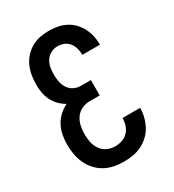

<svg xmlns="http://www.w3.org/2000/svg" viewBox="-182 -845 863 955"><g transform="rotate(-30 250.0 -367.5)"><path d="M248 8Q220 8 192 2.5Q164 -3 139.5 -16.5Q115 -30 96 -51Q77 -72 65.5 -97.5Q54 -123 49 -150.5Q44 -178 44 -206Q44 -233 49 -260Q54 -287 66.5 -311Q79 -335 99 -353.5Q119 -372 143 -384Q123 -395 106 -412.5Q89 -430 78.5 -451Q68 -472 64 -496Q60 -520 60 -543Q60 -569 64.5 -595Q69 -621 79.5 -644.5Q90 -668 107.5 -687.5Q125 -707 147.5 -720Q170 -733 195.5 -738Q221 -743 247 -743Q272 -743 296.5 -738.5Q321 -734 343 -723Q365 -712 382.5 -694Q400 -676 411.5 -654Q423 -632 428.5 -608Q434 -584 434 -559Q434 -558 434 -557.5Q434 -557 434 -556H333Q333 -557 333 -557Q333 -557 333 -558Q333 -576 328 -594Q323 -612 311.5 -626.5Q300 -641 283 -648Q266 -655 247 -655Q227 -655 208.5 -645.5Q190 -636 179 -619Q168 -602 164.5 -582Q161 -562 161 -541Q161 -541 161 -541Q161 -541 161 -541Q161 -520 165 -499.5Q169 -479 180 -462Q191 -445 210 -435.5Q229 -426 250 -426H307V-338H250Q226 -338 204 -328Q182 -318 168.5 -298.5Q155 -279 150 -255.5Q145 -232 145 -208Q145 -185 149.5 -162Q154 -139 167.5 -119.5Q181 -100 202.5 -90Q224 -80 248 -80Q268 -80 288 -86.5Q308 -93 322 -108Q336 -123 342.5 -143Q349 -163 349 -184Q349 -184 349 -184Q349 -184 349 -184H450Q450 -184 450 -184Q450 -184 450 -184Q450 -158 443.5 -132Q437 -106 424.5 -83Q412 -60 392.5 -42Q373 -24 349.5 -12.5Q326 -1 300 3.5Q274 8 248 8Z"/></g></svg>

Font: Zed Mono Semibold
Style: Regular
Weight: 600
Monospace: yes
Designer: Belleve Invis
Foundry: Belleve Invis
Version: Version 1.0.0; ttfautohint (v1.8.4)